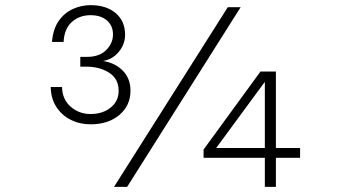

<svg xmlns="http://www.w3.org/2000/svg" viewBox="-20 -726 1340 746"><path d="M332 -243Q290 -243 255 -260.5Q220 -278 199 -310.5Q178 -343 177 -388H221Q222 -340 254.5 -311.5Q287 -283 332 -283Q379 -283 410 -308Q441 -333 441 -373Q441 -420 404 -443.5Q367 -467 316 -467H292V-505H318Q366 -505 392.5 -531.5Q419 -558 419 -592Q419 -626 395.5 -646.5Q372 -667 332 -667Q289 -667 259.5 -641Q230 -615 227 -563H182Q186 -613 208 -644.5Q230 -676 263 -691Q296 -706 332 -706Q393 -706 429.5 -675Q466 -644 466 -591Q466 -554 441.5 -524.5Q417 -495 380 -489Q427 -482 457 -451.5Q487 -421 487 -374Q487 -316 444 -279.5Q401 -243 332 -243ZM423 0 865 -698H915L474 0ZM1009 0V-113H771V-145L992 -448H1052V-151H1146V-113H1052V0ZM820 -151H1009V-408Z"/></svg>

Font: Azeret Mono Thin
Style: Regular
Weight: 100
Designer: Martin Vácha
Foundry: Displaay
Version: Version 1.002